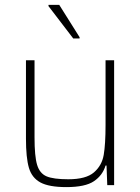

<svg xmlns="http://www.w3.org/2000/svg" viewBox="-20 -756 573 784"><path d="M86 -190V-510H121V-195Q121 -118 131.5 -83Q142 -48 170 -36Q198 -24 259 -24Q331 -24 363.5 -52Q396 -80 403.5 -123.5Q411 -167 411 -246V-510H446V0H418L415 -80H411Q399 -40 363.5 -16Q328 8 251 8Q180 8 145 -11Q110 -30 98 -71Q86 -112 86 -190ZM279 -599 178 -731V-736H222L305 -604V-599Z"/></svg>

Font: Saira Semi Condensed Thin
Style: Regular
Weight: 100
Width: 4
Designer: Hector Gatti with collaboration of the Omnibus-Type team
Foundry: Omnibus-Type
Version: Version 1.001; ttfautohint (v1.8)